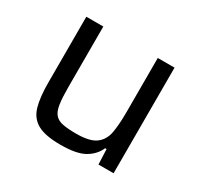

<svg xmlns="http://www.w3.org/2000/svg" viewBox="-117 -652 832 803"><g transform="rotate(30 299.5 -251.0)"><path d="M260 8Q185 8 148 -13Q111 -34 98.5 -78Q86 -122 86 -191V-510H168V-219Q168 -167 172.5 -136.5Q177 -106 190 -90.5Q203 -75 228 -70Q253 -65 293 -65Q359 -65 388 -87Q417 -109 424 -149.5Q431 -190 431 -247V-510H512V0H439L436 -73H429Q414 -37 376 -14.5Q338 8 260 8Z"/></g></svg>

Font: Saira
Style: Regular
Weight: 400
Designer: Hector Gatti with collaboration of the Omnibus-Type team
Foundry: Omnibus-Type
Version: Version 1.100; ttfautohint (v1.8.3)